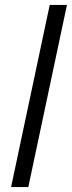

<svg xmlns="http://www.w3.org/2000/svg" viewBox="-20 -760 292 780"><path d="M95 0H25L182 -740H252Z"/></svg>

Font: Quattrocento Sans
Style: Italic
Weight: 400
Designer: Pablo Impallari
Foundry: Pablo Impallari, Igino Marini, Brenda Gallo
Version: Version 2.000